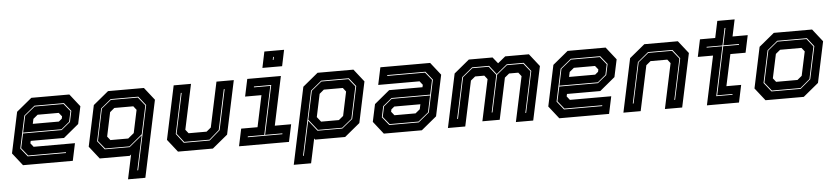

<svg xmlns="http://www.w3.org/2000/svg" viewBox="-50 -1062 6792 1562"><g transform="rotate(-5 3346.0 -280.5)"><path d="M526 -540 607 -437 576.5 -294.5 452 -191.5H180L175.5 -172L199.5 -141.5H537L507 0H100.5L19.5 -103L90.5 -437L215.5 -540ZM472 -467 523 -404 505 -319.5 438 -264H124.5L153 -399L236.5 -467ZM476 -474H235.5L146.5 -401L90 -137L145 -68H456.5L458 -75H149L97.5 -139L123 -257H438.5L511.5 -317L530.5 -406ZM427 -398.5H254.5L217.5 -368L209 -328H422L447.5 -349L451.5 -368Z M1083 189H941.5L984 -10L972 0H727L646 -103L717 -437L842 -540H1135L1216 -437ZM1030 123 1141 -400 1083 -473.5H857.5L774 -405L718 -141L774.5 -70.5H977.5L1083 -157.5L1023 123ZM972 -141.5 1020.5 -181.5 1060 -368 1036 -399H881L844 -368L802.5 -172L826.5 -141.5ZM976.5 -77H778.5L725 -143L780 -403L858.5 -466.5H1079L1134 -398L1084.5 -166.5Z M1366 0 1285 -103 1378 -540H1519.5L1441 -172L1465 -141.5H1612L1649 -172L1727.5 -540H1869L1776 -103L1651 0ZM1419.5 -67.5H1630.5L1718.5 -144L1788.5 -473.5H1781.5L1711.5 -146L1629.5 -74.5H1423.5L1367.5 -146.5L1437.5 -473.5H1430.5L1360.5 -144.5Z M2109.5 -618.5 2137 -750H2298L2270.5 -618.5ZM2199 -676H2205.5L2210.5 -700H2204ZM1864.5 0 1894.5 -141.5H2028L2082.5 -398.5H1949L1979 -540H2253.5L2169 -141.5H2302.5L2272.5 0ZM1941.5 -67H2224L2225.5 -74H2084L2169 -474H2028L2026.5 -467H2160.5L2077 -74H1943Z M2295 189 2428 -437 2553 -540H2846L2927 -437L2856 -103L2731 0H2486L2479 -10L2436.5 189ZM2376.5 123H2383L2443 -157.5L2511.5 -70.5H2714.5L2801 -141L2857 -405L2802.5 -473.5H2577L2487.5 -400ZM2547 -141.5H2692.5L2729.5 -172L2771 -368L2747 -399H2592L2555 -368L2515.5 -181.5ZM2515.5 -77 2444.5 -166.5 2494 -398 2578 -466.5H2798.5L2849.5 -403L2794.5 -143L2713.5 -77Z M3047 0 2966 -103 2996.5 -245.5 3121 -348.5H3393L3397.5 -368L3373.5 -398.5H3036L3066 -540H3472.5L3553.5 -437L3482.5 -103L3357.5 0ZM3101 -73 3050 -136 3068 -220.5 3135 -276H3448.5L3420 -141L3336.5 -73ZM3097 -66H3337.5L3426.5 -139L3483 -403L3428 -472H3116.5L3115 -465H3424L3475.5 -401L3450 -283H3134.5L3061.5 -223L3042.5 -134ZM3146 -141.5H3318.5L3355.5 -172L3364 -212H3151L3125.5 -191L3121.5 -172Z M3570.5 0 3663.5 -437 3788.5 -540H3982L4023 -489L4085.5 -540H4279L4360 -437L4267 0H4125.5L4204 -368L4180 -398.5H4105L4068 -368L3996 -30H3854.5L3926.5 -368L3902.5 -398.5H3827.5L3790.5 -368L3712 0ZM3651.5 -67H3658.5L3729.5 -401L3810.5 -467.5H3944L4000 -397L3936 -94.5H3942.5L4007 -397L4093 -467.5H4226.5L4279.5 -401L4208.5 -67H4215L4286.5 -403L4230.5 -474.5H4092L4004.5 -402.5L3948 -474.5H3809.5L3723 -403Z M4905.5 -540 4986.5 -437 4956 -294.5 4831.5 -191.5H4559.5L4555 -172L4579 -141.5H4916.5L4886.5 0H4480L4399 -103L4470 -437L4595 -540ZM4851.5 -467 4902.5 -404 4884.5 -319.5 4817.5 -264H4504L4532.5 -399L4616 -467ZM4855.5 -474H4615L4526 -401L4469.5 -137L4524.5 -68H4836L4837.5 -75H4528.5L4477 -139L4502.5 -257H4818L4891 -317L4910 -406ZM4806.5 -398.5H4634L4597 -368L4588.5 -328H4801.5L4827 -349L4831 -368Z M5003.5 0 5096.5 -437 5221.5 -540H5495.5L5576.5 -437L5483.5 0H5342.5L5421 -368L5397 -398.5H5260L5223 -368L5144.5 0ZM5086 -67H5092.5L5163 -397.5L5247 -466.5H5441.5L5495.5 -398.5L5425 -67H5431.5L5502.5 -400.5L5445.5 -473.5H5246L5157 -399.5Z M5685.5 0 5770.5 -399H5646L5676 -540H5800.5L5829.5 -677H5971L5942 -540H6066L6036 -399H5912L5857 -141.5H5977.5L5947.5 0ZM5767.5 -67.5H5900L5901.5 -74H5776L5859.5 -467.5H5988L5989.5 -474.5H5861L5890.5 -614.5H5883.5L5854 -474.5H5725L5723.5 -468H5852.5Z M6164 0 6083 -103 6154 -437 6279 -540H6591.5L6672.5 -437L6601.5 -103L6476.5 0ZM6218.5 -67H6457L6541.5 -138.5L6598 -403.5L6543.5 -473.5H6301L6216 -403L6160 -141ZM6222.5 -74 6167.5 -143 6222.5 -401 6302 -466.5H6539.5L6590.5 -401.5L6535 -140.5L6456 -74ZM6263 -141.5H6437.5L6474.5 -172L6516.5 -368L6492.5 -398.5H6318L6281 -368L6239 -172Z"/></g></svg>

Font: Tourney Thin ExtraBold
Style: Italic
Weight: 800
Italic angle: -12°
Version: Version 1.015